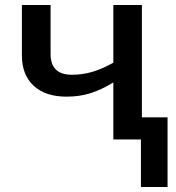

<svg xmlns="http://www.w3.org/2000/svg" viewBox="-20 -560 707 771"><path d="M183.1 -540V-342.8Q183.1 -259.8 269 -259.8Q310.5 -259.8 350.1 -271.2Q389.6 -282.7 435.1 -308.1V-540H549.8V-88.9H652.8V190.9H545.9V0H435.1V-229Q387.7 -199.7 343.5 -185.8Q299.3 -171.9 247.1 -171.9Q162.6 -171.9 115.2 -215.6Q67.9 -259.3 67.9 -337.9V-540Z"/></svg>

Font: Open Sans Semibold
Style: Regular
Weight: 600
Foundry: Ascender Corporation
Version: Version 1.10; ttfautohint (v1.5.65-e2d9)